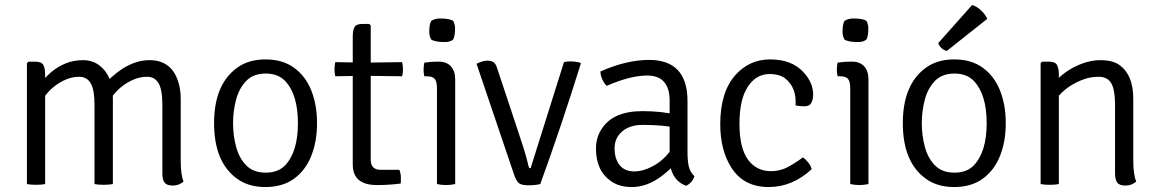

<svg xmlns="http://www.w3.org/2000/svg" viewBox="-20 -742 4672 774"><path d="M162 0Q148 3 125.2 3Q102.5 3 88.5 0V-486.5L94.5 -493.5H122Q147 -493.5 154.5 -480.2Q162 -467 162 -442ZM435 0Q420 3 398 3Q376 3 361 0V-320Q361 -379.5 345.8 -406Q330.5 -432.5 298.8 -432.5Q267 -432.5 236 -417Q168 -383.5 135.5 -310.5V-392.5Q178.5 -459.5 245 -486.5Q277 -499.5 314.8 -499.5Q352.5 -499.5 380.5 -478.5Q435 -437.5 435 -345.5ZM720 -10Q701.5 6 677 6Q652.5 6 643.5 -6Q634.5 -18 634.5 -42.5V-321Q634.5 -380.5 619.2 -406.5Q604 -432.5 572.5 -432.5Q541 -432.5 511 -418Q443.5 -386.5 406.5 -310V-408.5Q494 -499.5 583 -499.5Q666 -499.5 695 -422.5Q708.5 -387.5 708.5 -345V-95Q708.5 -37 720 -10Z M1050 12Q981.5 12 935 -22Q843 -89 843 -245.5Q843 -401.5 936 -469Q982 -502.5 1050.5 -502.5Q1119 -502.5 1165.2 -469Q1211.5 -435.5 1234.8 -377.5Q1258 -319.5 1258 -245.2Q1258 -171 1234.5 -112.8Q1211 -54.5 1164.8 -21.2Q1118.5 12 1050 12ZM1051 -46Q1100.5 -46 1129 -75Q1181 -129.5 1181 -245.5Q1181 -361.5 1129 -416Q1100.5 -445.5 1051 -445.5Q1001.5 -445.5 972.8 -416Q944 -386.5 931.8 -340.5Q919.5 -294.5 919.5 -245.2Q919.5 -196 931.8 -150.2Q944 -104.5 972.8 -75.2Q1001.5 -46 1051 -46Z M1590 -57.5Q1596 -41.5 1596 -27.5V-9.5Q1596 -5.5 1595 -2Q1548 4 1499.5 4Q1402 4 1402 -79V-595Q1402 -620 1409.2 -632.8Q1416.5 -645.5 1441.5 -645.5H1468.5L1474.5 -639V-98.5Q1474.5 -57.5 1514 -57.5ZM1601 -491.5Q1604.5 -477 1604.5 -462Q1604.5 -447 1601 -434.5L1450 -436.5L1331.5 -434.5Q1328.5 -449 1328.5 -462.5Q1328.5 -476 1331.5 -491.5L1449.5 -489.5Z M1815 0Q1778 8 1741.5 0V-386Q1741.5 -413.5 1732.5 -424Q1723.5 -434.5 1700 -434.5H1690.5Q1687.5 -449 1687.5 -459Q1687.5 -473.5 1690.5 -489.5Q1717.5 -493.5 1741 -493.5H1749.5Q1780.5 -493.5 1797.8 -474.5Q1815 -455.5 1815 -422ZM1718 -583Q1710.5 -597 1710.5 -613Q1710.5 -643.5 1718 -657.5Q1733.5 -667.5 1753.5 -667.5Q1793.5 -667.5 1807 -657.5Q1814.5 -643.5 1814.5 -627.5Q1814.5 -597 1807 -583Q1795.5 -572.5 1773 -572.5Q1732.5 -572.5 1718 -583Z M1901 -485Q1927 -497.5 1943.5 -497.5Q1960 -497.5 1969.2 -491.2Q1978.5 -485 1983.5 -469L2062.5 -231Q2097 -129 2104.2 -98Q2111.5 -67 2113 -65.5Q2114.5 -64 2119 -64L2253.5 -491.5Q2263.5 -494.5 2278.5 -494.5Q2301 -494.5 2319.5 -489L2321.5 -486Q2245 -240 2158 0Q2138 5 2110.8 5Q2083.5 5 2072.2 -3.2Q2061 -11.5 2050.5 -43.5Z M2712.5 -94.5Q2622 12 2527 12Q2478.5 12 2446.2 -9.5Q2414 -31 2398.2 -64.2Q2382.5 -97.5 2382.5 -143Q2382.5 -188.5 2406.5 -224Q2452.5 -294 2570 -294Q2647 -294 2705 -279.5V-226.5Q2654.5 -238.5 2571 -238.5Q2519 -238.5 2488.2 -212.2Q2457.5 -186 2457.5 -144Q2457.5 -102 2477.8 -76.5Q2498 -51 2537.5 -51Q2577 -51 2622.8 -78.5Q2668.5 -106 2700 -162ZM2596.5 -500.5Q2751.5 -500.5 2751.5 -334.5V-128.5Q2751.5 -97 2756.2 -73Q2761 -49 2779.5 -31.5Q2770.5 -5 2746 7Q2681 -17 2679.5 -103.5V-335.5Q2679.5 -437.5 2589 -437.5Q2521 -437.5 2426 -396Q2416 -404.5 2408.2 -421.5Q2400.5 -438.5 2400.5 -454Q2506 -500.5 2596.5 -500.5Z M3252 -60Q3174.5 12 3078.5 12Q2977.5 12 2927.5 -67.5Q2883.5 -137.5 2883.5 -241.5Q2883.5 -371 2945 -440Q3001.5 -502.5 3084.5 -502.5Q3172 -502.5 3219 -451Q3258 -409 3258 -360.5Q3258 -341.5 3250.8 -327.5Q3243.5 -313.5 3223.2 -313.5Q3203 -313.5 3187 -317Q3192 -387 3147.5 -424Q3124.5 -443.5 3082.5 -443.5Q3028 -443.5 2994.5 -392.2Q2961 -341 2961 -243.2Q2961 -145.5 2995 -98.8Q3029 -52 3088.5 -52Q3125.5 -52 3157.2 -69.2Q3189 -86.5 3216.5 -107.5Q3227.5 -100.5 3238.2 -87Q3249 -73.5 3252 -60Z M3481 0Q3444 8 3407.5 0V-386Q3407.5 -413.5 3398.5 -424Q3389.5 -434.5 3366 -434.5H3356.5Q3353.5 -449 3353.5 -459Q3353.5 -473.5 3356.5 -489.5Q3383.5 -493.5 3407 -493.5H3415.5Q3446.5 -493.5 3463.8 -474.5Q3481 -455.5 3481 -422ZM3384 -583Q3376.5 -597 3376.5 -613Q3376.5 -643.5 3384 -657.5Q3399.5 -667.5 3419.5 -667.5Q3459.5 -667.5 3473 -657.5Q3480.5 -643.5 3480.5 -627.5Q3480.5 -597 3473 -583Q3461.5 -572.5 3439 -572.5Q3398.5 -572.5 3384 -583Z M3826.5 12Q3758 12 3711.5 -22Q3619.5 -89 3619.5 -245.5Q3619.5 -401.5 3712.5 -469Q3758.5 -502.5 3827 -502.5Q3895.5 -502.5 3941.8 -469Q3988 -435.5 4011.2 -377.5Q4034.5 -319.5 4034.5 -245.2Q4034.5 -171 4011 -112.8Q3987.5 -54.5 3941.2 -21.2Q3895 12 3826.5 12ZM3827.5 -46Q3877 -46 3905.5 -75Q3957.5 -129.5 3957.5 -245.5Q3957.5 -361.5 3905.5 -416Q3877 -445.5 3827.5 -445.5Q3778 -445.5 3749.2 -416Q3720.5 -386.5 3708.2 -340.5Q3696 -294.5 3696 -245.2Q3696 -196 3708.2 -150.2Q3720.5 -104.5 3749.2 -75.2Q3778 -46 3827.5 -46ZM3899 -722Q3919 -715.5 3935.5 -699.5Q3952 -683.5 3960 -666L3796.5 -536.5Q3772.5 -543 3762 -568Z M4248.5 0Q4234.5 3 4211.8 3Q4189 3 4175 0V-487.5L4181 -493.5H4208.5Q4233.5 -493.5 4241 -480.2Q4248.5 -467 4248.5 -442ZM4560.5 -10Q4542 6 4517.2 6Q4492.5 6 4483.8 -6Q4475 -18 4475 -42.5V-320Q4475 -379.5 4460 -406Q4445 -432.5 4408.2 -432.5Q4371.5 -432.5 4337.5 -418Q4262 -386.5 4228.5 -327.5V-406Q4261 -447 4313.5 -473.2Q4366 -499.5 4416.8 -499.5Q4467.5 -499.5 4495.5 -478Q4548.5 -438 4548.5 -343.5V-95Q4548.5 -38.5 4560.5 -10Z"/></svg>

Font: Signika-CLs Light
Style: CLs-Regular
Weight: 300
Version: Version 2.003;gftools[0.9.32]